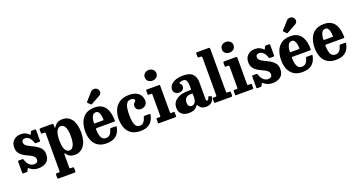

<svg xmlns="http://www.w3.org/2000/svg" viewBox="-50 -1660 5224 2786"><g transform="rotate(-20 2562.0 -267.5)"><path d="M346 -355.5Q327 -409.5 298.8 -434.8Q270.5 -460 237 -460Q186.5 -460 186.5 -414Q186.5 -388 205.5 -369.8Q224.5 -351.5 254.5 -336.2Q284.5 -321 318 -304.8Q351.5 -288.5 381.2 -267Q411 -245.5 430 -214.8Q449 -184 449 -139.5Q449 -57 400.5 -20Q352 17 277 17Q231 17 198.2 3Q165.5 -11 142 -32.5Q130.5 -43.5 123.5 -29.5L110 -2Q107 4 103.2 7Q99.5 10 90 10H42Q34 10 31.5 6.8Q29 3.5 29 -5V-172Q29 -181 31.2 -184.5Q33.5 -188 42 -188H95Q106 -188 108.8 -185Q111.5 -182 114 -174.5Q132 -116.5 164.2 -88.2Q196.5 -60 235 -60Q296 -60 296 -113Q296 -141 278 -159.5Q260 -178 231.2 -192.5Q202.5 -207 170.5 -222.2Q138.5 -237.5 109.8 -258Q81 -278.5 63 -309.2Q45 -340 45 -386.5Q45 -459.5 90 -498.2Q135 -537 200 -537Q243 -537 273 -521.8Q303 -506.5 321 -488Q328 -480.5 331.2 -480Q334.5 -479.5 339 -490.5L351 -519Q354.5 -525.5 358 -527.8Q361.5 -530 371.5 -530H418.5Q431 -530 431 -516.5V-354Q431 -346 428.8 -343Q426.5 -340 418 -340H365Q353.5 -340 351 -343.8Q348.5 -347.5 346 -355.5Z M481 -463V-501Q481 -514 485.8 -517Q490.5 -520 502.5 -520H675.5Q686.5 -520 691.2 -517Q696 -514 696 -502.5V-468Q696 -441 709 -462.5Q728 -495.5 761.2 -515.2Q794.5 -535 842 -535Q931.5 -535 982.8 -463.5Q1034 -392 1034 -260.5Q1034 -129.5 980.2 -57.8Q926.5 14 837 14Q793 14 764.2 -1.8Q735.5 -17.5 716.5 -45.5Q705.5 -61 700.8 -59Q696 -57 696 -18.5V150.5Q696 166 699.8 170.5Q703.5 175 717.5 175H743.5Q754 175 757.5 178Q761 181 761 192.5V236.5Q761 249.5 757.5 252.2Q754 255 741 255H500Q487.5 255 484.2 251Q481 247 481 235V193Q481 182.5 483.8 178.8Q486.5 175 497 175H526.5Q540 175 543 170.5Q546 166 546 150V-417.5Q546 -433 541.5 -436.5Q537 -440 526 -440H498.5Q487 -440 484 -444.2Q481 -448.5 481 -463ZM696 -260.5Q696 -164 720.2 -118.2Q744.5 -72.5 786.5 -72.5Q825 -72.5 849.5 -118.2Q874 -164 874 -260.5Q874 -357.5 849.5 -403Q825 -448.5 786.5 -448.5Q745.5 -448.5 720.8 -403Q696 -357.5 696 -260.5Z M1093 -250Q1093 -330 1117.2 -394.5Q1141.5 -459 1195.5 -497Q1249.5 -535 1337.5 -535Q1403.5 -535 1445.5 -510.2Q1487.5 -485.5 1510.2 -445.2Q1533 -405 1542 -356.5Q1551 -308 1551 -260.5Q1551 -249.5 1547.8 -246.5Q1544.5 -243.5 1533.5 -243.5H1266Q1257 -243.5 1254.5 -240.8Q1252 -238 1252 -229Q1253 -183.5 1260.8 -145.2Q1268.5 -107 1288.5 -84Q1308.5 -61 1345.5 -61Q1389 -61 1411.5 -89Q1434 -117 1445.5 -161Q1446.5 -166.5 1449.8 -169.8Q1453 -173 1461 -173H1533.5Q1542.5 -173 1544.5 -170.5Q1546.5 -168 1545.5 -161.5Q1531.5 -78 1479 -31.5Q1426.5 15 1329.5 15Q1243.5 15 1191.5 -22Q1139.5 -59 1116.2 -119.5Q1093 -180 1093 -250ZM1268 -316.5H1387.5Q1397.5 -316.5 1399.2 -318Q1401 -319.5 1401 -327.5Q1401 -357.5 1395 -389Q1389 -420.5 1374.5 -442Q1360 -463.5 1333.5 -463.5Q1305 -463.5 1288 -444.5Q1271 -425.5 1263.2 -395.5Q1255.5 -365.5 1254.5 -332Q1254 -323 1255.5 -319.8Q1257 -316.5 1268 -316.5ZM1303 -595.5 1266.5 -633.5Q1258 -642.5 1266.5 -650.5L1374 -770.5Q1385.5 -784 1405.8 -788Q1426 -792 1446 -786.5Q1466 -781 1477.5 -765Q1498 -737 1491.5 -710.5Q1485 -684 1461.5 -671L1320.5 -593.5Q1310.5 -587.5 1303 -595.5Z M1610.5 -256.5Q1610.5 -331.5 1637.2 -394.8Q1664 -458 1721.2 -496.5Q1778.5 -535 1869.5 -535Q1938 -535 1981.2 -513Q2024.5 -491 2044.8 -455.5Q2065 -420 2065 -379Q2065 -332 2035.5 -307.2Q2006 -282.5 1969 -282.5Q1932 -282.5 1910.2 -302Q1888.5 -321.5 1888.5 -357Q1888.5 -380.5 1898.5 -392.2Q1908.5 -404 1918.5 -411.8Q1928.5 -419.5 1928.5 -431.5Q1928.5 -446.5 1913.5 -456.2Q1898.5 -466 1873.5 -466Q1835 -466 1813.5 -439.8Q1792 -413.5 1783.5 -367.5Q1775 -321.5 1775 -261.5Q1775 -202.5 1783 -157.2Q1791 -112 1811.2 -86.5Q1831.5 -61 1867.5 -61Q1906.5 -61 1929.8 -89.2Q1953 -117.5 1964.5 -162Q1967 -173 1983.5 -173H2054.5Q2064.5 -173 2066.2 -171Q2068 -169 2067 -161Q2053.5 -76.5 2000.8 -30.8Q1948 15 1855.5 15Q1764 15 1710.2 -22.5Q1656.5 -60 1633.5 -122Q1610.5 -184 1610.5 -256.5Z M2173 -695Q2173 -733 2199.5 -755.2Q2226 -777.5 2263 -777.5Q2300 -777.5 2326.5 -755.2Q2353 -733 2353 -695Q2353 -657 2326.5 -634.8Q2300 -612.5 2263 -612.5Q2226 -612.5 2199.5 -634.8Q2173 -657 2173 -695ZM2182 -440H2139.5Q2128 -440 2128 -451V-506.5Q2128 -520 2141.5 -520H2332Q2338.5 -520 2340.8 -518.2Q2343 -516.5 2343 -510V-92.5Q2343 -80 2353.5 -80H2395Q2403 -80 2405.5 -78.5Q2408 -77 2408 -69V-14Q2408 -5 2405.5 -2.5Q2403 0 2393.5 0H2141.5Q2133.5 0 2130.8 -2Q2128 -4 2128 -12.5V-65.5Q2128 -75 2131 -77.5Q2134 -80 2143 -80H2180.5Q2188.5 -80 2190.8 -82.2Q2193 -84.5 2193 -92.5V-427.5Q2193 -440 2182 -440Z M2452 -124.5Q2452 -202.5 2517 -249.5Q2582 -296.5 2699.5 -296.5H2732.5Q2741 -296.5 2743.2 -298.5Q2745.5 -300.5 2745.5 -309.5V-358.5Q2745.5 -403 2732.8 -434.2Q2720 -465.5 2677 -465.5Q2655 -465.5 2637.2 -458Q2619.5 -450.5 2619.5 -441Q2619.5 -433.5 2626.5 -429Q2633.5 -424.5 2640.2 -415.5Q2647 -406.5 2647 -385.5Q2647 -354.5 2624.2 -336Q2601.5 -317.5 2568.5 -317.5Q2534 -317.5 2509.2 -337.5Q2484.5 -357.5 2484.5 -394.5Q2484.5 -433 2511.2 -464Q2538 -495 2587.5 -513.2Q2637 -531.5 2705 -531.5Q2807 -531.5 2850.5 -484.2Q2894 -437 2894 -359.5V-98.5Q2894 -69.5 2912.5 -69.5Q2931.5 -69.5 2943 -115Q2946 -124.5 2955 -121L2989.5 -107Q2996 -104.5 2993.5 -95Q2984 -51 2954.2 -20.5Q2924.5 10 2868.5 10H2868Q2815.5 10 2792.2 -9.2Q2769 -28.5 2757 -50.5Q2751.5 -60 2748 -61Q2744.5 -62 2738 -52.5Q2728.5 -39 2713.5 -24.5Q2698.5 -10 2672 0Q2645.5 10 2602 10Q2531.5 10 2491.8 -24.8Q2452 -59.5 2452 -124.5ZM2617.5 -144.5Q2617.5 -106 2633.8 -89.5Q2650 -73 2673 -73Q2705 -73 2725.8 -102Q2746.5 -131 2746.5 -186V-229Q2746.5 -240 2737 -240H2714.5Q2670 -240 2643.8 -215Q2617.5 -190 2617.5 -144.5Z M3040.5 -700H3014Q3001.5 -700 2997.8 -706Q2994 -712 2994 -727V-756.5Q2994 -773.5 2999.8 -776.8Q3005.5 -780 3022 -780H3182Q3199 -780 3204 -776.5Q3209 -773 3209 -755.5V-104Q3209 -88.5 3211.2 -84.2Q3213.5 -80 3227 -80H3259Q3267.5 -80 3270.8 -77.2Q3274 -74.5 3274 -65V-23.5Q3274 -7 3268.8 -3.5Q3263.5 0 3247.5 0H3014Q3002.5 0 2998.2 -2.8Q2994 -5.5 2994 -17.5V-60.5Q2994 -71.5 2996.8 -75.8Q2999.5 -80 3010.5 -80H3042Q3052.5 -80 3055.8 -83.5Q3059 -87 3059 -103.5V-678.5Q3059 -693.5 3055.2 -696.8Q3051.5 -700 3040.5 -700Z M3364 -695Q3364 -733 3390.5 -755.2Q3417 -777.5 3454 -777.5Q3491 -777.5 3517.5 -755.2Q3544 -733 3544 -695Q3544 -657 3517.5 -634.8Q3491 -612.5 3454 -612.5Q3417 -612.5 3390.5 -634.8Q3364 -657 3364 -695ZM3373 -440H3330.5Q3319 -440 3319 -451V-506.5Q3319 -520 3332.5 -520H3523Q3529.5 -520 3531.8 -518.2Q3534 -516.5 3534 -510V-92.5Q3534 -80 3544.5 -80H3586Q3594 -80 3596.5 -78.5Q3599 -77 3599 -69V-14Q3599 -5 3596.5 -2.5Q3594 0 3584.5 0H3332.5Q3324.5 0 3321.8 -2Q3319 -4 3319 -12.5V-65.5Q3319 -75 3322 -77.5Q3325 -80 3334 -80H3371.5Q3379.5 -80 3381.8 -82.2Q3384 -84.5 3384 -92.5V-427.5Q3384 -440 3373 -440Z M3960.5 -355.5Q3941.5 -409.5 3913.2 -434.8Q3885 -460 3851.5 -460Q3801 -460 3801 -414Q3801 -388 3820 -369.8Q3839 -351.5 3869 -336.2Q3899 -321 3932.5 -304.8Q3966 -288.5 3995.8 -267Q4025.5 -245.5 4044.5 -214.8Q4063.5 -184 4063.5 -139.5Q4063.5 -57 4015 -20Q3966.5 17 3891.5 17Q3845.5 17 3812.8 3Q3780 -11 3756.5 -32.5Q3745 -43.5 3738 -29.5L3724.5 -2Q3721.5 4 3717.8 7Q3714 10 3704.5 10H3656.5Q3648.5 10 3646 6.8Q3643.5 3.5 3643.5 -5V-172Q3643.5 -181 3645.8 -184.5Q3648 -188 3656.5 -188H3709.5Q3720.5 -188 3723.2 -185Q3726 -182 3728.5 -174.5Q3746.5 -116.5 3778.8 -88.2Q3811 -60 3849.5 -60Q3910.5 -60 3910.5 -113Q3910.5 -141 3892.5 -159.5Q3874.5 -178 3845.8 -192.5Q3817 -207 3785 -222.2Q3753 -237.5 3724.2 -258Q3695.5 -278.5 3677.5 -309.2Q3659.5 -340 3659.5 -386.5Q3659.5 -459.5 3704.5 -498.2Q3749.5 -537 3814.5 -537Q3857.5 -537 3887.5 -521.8Q3917.5 -506.5 3935.5 -488Q3942.5 -480.5 3945.8 -480Q3949 -479.5 3953.5 -490.5L3965.5 -519Q3969 -525.5 3972.5 -527.8Q3976 -530 3986 -530H4033Q4045.5 -530 4045.5 -516.5V-354Q4045.5 -346 4043.2 -343Q4041 -340 4032.5 -340H3979.5Q3968 -340 3965.5 -343.8Q3963 -347.5 3960.5 -355.5Z M4118 -250Q4118 -330 4142.2 -394.5Q4166.5 -459 4220.5 -497Q4274.5 -535 4362.5 -535Q4428.5 -535 4470.5 -510.2Q4512.5 -485.5 4535.2 -445.2Q4558 -405 4567 -356.5Q4576 -308 4576 -260.5Q4576 -249.5 4572.8 -246.5Q4569.5 -243.5 4558.5 -243.5H4291Q4282 -243.5 4279.5 -240.8Q4277 -238 4277 -229Q4278 -183.5 4285.8 -145.2Q4293.5 -107 4313.5 -84Q4333.5 -61 4370.5 -61Q4414 -61 4436.5 -89Q4459 -117 4470.5 -161Q4471.5 -166.5 4474.8 -169.8Q4478 -173 4486 -173H4558.5Q4567.5 -173 4569.5 -170.5Q4571.5 -168 4570.5 -161.5Q4556.5 -78 4504 -31.5Q4451.5 15 4354.5 15Q4268.5 15 4216.5 -22Q4164.5 -59 4141.2 -119.5Q4118 -180 4118 -250ZM4293 -316.5H4412.5Q4422.5 -316.5 4424.2 -318Q4426 -319.5 4426 -327.5Q4426 -357.5 4420 -389Q4414 -420.5 4399.5 -442Q4385 -463.5 4358.5 -463.5Q4330 -463.5 4313 -444.5Q4296 -425.5 4288.2 -395.5Q4280.5 -365.5 4279.5 -332Q4279 -323 4280.5 -319.8Q4282 -316.5 4293 -316.5ZM4328 -595.5 4291.5 -633.5Q4283 -642.5 4291.5 -650.5L4399 -770.5Q4410.5 -784 4430.8 -788Q4451 -792 4471 -786.5Q4491 -781 4502.5 -765Q4523 -737 4516.5 -710.5Q4510 -684 4486.5 -671L4345.5 -593.5Q4335.5 -587.5 4328 -595.5Z M4635.5 -250Q4635.5 -330 4659.8 -394.5Q4684 -459 4738 -497Q4792 -535 4880 -535Q4946 -535 4988 -510.2Q5030 -485.5 5052.8 -445.2Q5075.5 -405 5084.5 -356.5Q5093.5 -308 5093.5 -260.5Q5093.5 -249.5 5090.2 -246.5Q5087 -243.5 5076 -243.5H4808.5Q4799.5 -243.5 4797 -240.8Q4794.5 -238 4794.5 -229Q4795.5 -183.5 4803.2 -145.2Q4811 -107 4831 -84Q4851 -61 4888 -61Q4931.5 -61 4954 -89Q4976.5 -117 4988 -161Q4989 -166.5 4992.2 -169.8Q4995.5 -173 5003.5 -173H5076Q5085 -173 5087 -170.5Q5089 -168 5088 -161.5Q5074 -78 5021.5 -31.5Q4969 15 4872 15Q4786 15 4734 -22Q4682 -59 4658.8 -119.5Q4635.5 -180 4635.5 -250ZM4810.5 -316.5H4930Q4940 -316.5 4941.8 -318Q4943.5 -319.5 4943.5 -327.5Q4943.5 -357.5 4937.5 -389Q4931.5 -420.5 4917 -442Q4902.5 -463.5 4876 -463.5Q4847.5 -463.5 4830.5 -444.5Q4813.5 -425.5 4805.8 -395.5Q4798 -365.5 4797 -332Q4796.5 -323 4798 -319.8Q4799.5 -316.5 4810.5 -316.5Z"/></g></svg>

Font: Besley* Narrow
Style: Bold
Weight: 700
Width: 4
Designer: Owen Earl
Foundry: indestructible type*
Version: Version 3.000; ttfautohint (v1.8.3)